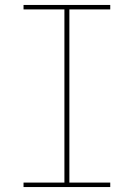

<svg xmlns="http://www.w3.org/2000/svg" viewBox="-20 -755 540 775"><path d="M75 0V-18H240V-717H75V-735H425V-717H260V-18H425V0Z"/></svg>

Font: Iosevka SS04 Thin
Style: Regular
Weight: 100
Monospace: yes
Designer: Belleve Invis
Foundry: Belleve Invis
Version: Version 19.0.0; ttfautohint (v1.8.4)